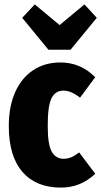

<svg xmlns="http://www.w3.org/2000/svg" viewBox="-20 -835 460 873"><path d="M413 -484 344 -391Q303 -423 269 -423Q232 -423 214.5 -389Q197 -355 197 -263Q197 -177 215.5 -145Q234 -113 269 -113Q287 -113 303 -119.5Q319 -126 340 -142L413 -45Q347 18 257 18Q144 18 82 -53.5Q20 -125 20 -262Q20 -351 49 -416Q78 -481 131 -516Q184 -551 255 -551Q346 -551 413 -484ZM364 -815 420 -754 301 -609H200L81 -754L138 -815L251 -721Z"/></svg>

Font: Fira Sans Extra Condensed ExtraBold
Style: Regular
Weight: 800
Width: 1
Designer: Carrois Corporate & Edenspiekermann AG
Foundry: Carrois Corporate GbR & Edenspiekermann AG
Version: Version 4.203